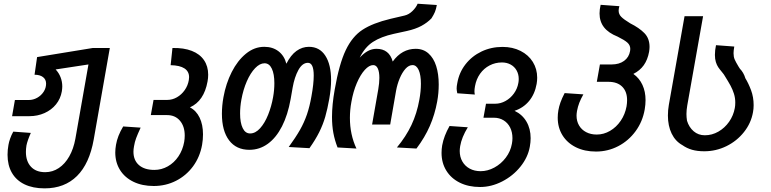

<svg xmlns="http://www.w3.org/2000/svg" viewBox="-20 -814 4240 1056"><path d="M21.5 37.5Q21.5 10 26.5 -17Q29 -32.5 35.8 -51.8Q42.5 -71 53 -90L149.5 -83Q130.5 -40 125.5 -14Q122.5 5 122.5 21.5Q122.5 73 150.2 103Q178 133 228.5 133Q269.5 133 303.5 110.2Q337.5 87.5 361 46Q384.5 4.5 394.5 -50.5L466.5 -459.5L286 -432Q304 -413 313.2 -389Q322.5 -365 322.5 -338.5Q322.5 -327 320 -311Q313 -271 288.2 -240.2Q263.5 -209.5 225 -192.2Q186.5 -175 141 -175H46.5L62 -264H138.5Q162.5 -264 184.5 -276.2Q206.5 -288.5 220 -309.2Q233.5 -330 233.5 -354Q233.5 -377 216.5 -390Q199.5 -403 170 -403L184 -500L490 -550H584L495.5 -47Q472 86 403.5 154Q335 222 225 222Q161 222 115.2 200Q69.5 178 45.5 136.5Q21.5 95 21.5 37.5Z M614 24.5Q614 5.5 618 -17.5Q626 -66 657.5 -118.5L753.5 -112Q736.5 -75 728.8 -54.2Q721 -33.5 717 -9Q714 7 714 20.5Q714 67.5 744.2 94Q774.5 120.5 829 120.5Q868.5 120.5 903.2 100.8Q938 81 961.5 46Q985 11 993 -33.5Q996 -51.5 996 -68.5Q996 -119 969.8 -150Q943.5 -181 899 -181H809.5L824.5 -264.5H900.5Q928 -264.5 953.2 -279Q978.5 -293.5 996 -318.5Q1013.5 -343.5 1018.5 -373.5Q1020 -382 1020 -389.5Q1020 -421 994.5 -437.8Q969 -454.5 918.5 -455.5L928.5 -550Q990.5 -551.5 1034.8 -534.2Q1079 -517 1102 -483.2Q1125 -449.5 1125 -403Q1125 -384 1121.5 -366Q1102 -258 1024.5 -223.5Q1059 -206 1077.8 -167.2Q1096.5 -128.5 1096.5 -75Q1096.5 -46 1091.5 -17.5Q1079.5 49.5 1041.8 100.8Q1004 152 947.8 180.5Q891.5 209 825.5 209Q762 209 714 185.8Q666 162.5 640 120.8Q614 79 614 24.5Z M1200.5 -188Q1200.5 -233 1209 -279.5Q1222.5 -354.5 1254.5 -417.8Q1286.5 -481 1332.8 -518.8Q1379 -556.5 1433.5 -556.5Q1480 -556.5 1512 -531.8Q1544 -507 1555 -463.5Q1579 -511 1610.5 -533.8Q1642 -556.5 1679 -556.5Q1737.5 -556.5 1769.2 -507.8Q1801 -459 1801 -373Q1801 -327.5 1791 -270.5Q1781 -214 1768.8 -171.5Q1756.5 -129 1735.8 -87.2Q1715 -45.5 1682 1L1568 -5.5Q1606.5 -58.5 1629.8 -99.5Q1653 -140.5 1668 -184Q1683 -227.5 1693 -284.5Q1705.5 -352.5 1705.5 -398.5Q1705.5 -468.5 1673.5 -468.5Q1643 -468.5 1621.2 -429Q1599.5 -389.5 1589.5 -332L1578.5 -269Q1563 -182 1531 -119.2Q1499 -56.5 1453.2 -23.2Q1407.5 10 1351.5 10Q1279.5 10 1240 -42.2Q1200.5 -94.5 1200.5 -188ZM1482 -279.5Q1489 -318 1489 -356.5Q1489 -407 1475 -436.5Q1461 -466 1435 -466Q1409 -466 1383.2 -439.2Q1357.5 -412.5 1337.5 -366.8Q1317.5 -321 1307.5 -265.5Q1300.5 -227 1300.5 -189.5Q1300.5 -139 1314.8 -109.5Q1329 -80 1355.5 -80Q1385 -80 1410.8 -108.8Q1436.5 -137.5 1454.8 -183.2Q1473 -229 1482 -279.5Z M1806 -171Q1806 -237.5 1821 -322Q1845.5 -462.5 1881.5 -538Q1917.5 -613.5 1973.8 -650.2Q2030 -687 2128 -710.5L2205 -728.5Q2228.5 -734 2248.2 -753Q2268 -772 2277 -793.5L2382.5 -786.5Q2378.5 -763.5 2372 -748Q2365.5 -732.5 2353 -713Q2330 -689 2297.5 -671.5Q2265 -654 2217.5 -643.5L2146.5 -628Q2076 -612.5 2031.2 -583.5Q1986.5 -554.5 1958.5 -497Q1980.5 -521 2003 -533.2Q2025.5 -545.5 2050.5 -545.5Q2120.5 -545.5 2140 -475.5Q2190.5 -545.5 2266.5 -545.5Q2308 -545.5 2336.5 -520.2Q2365 -495 2379 -450.8Q2393 -406.5 2393 -349.5Q2393 -301.5 2384.5 -255.5Q2371.5 -184 2344 -121Q2316.5 -58 2270.5 3L2163 -3Q2213 -63 2243 -126.5Q2273 -190 2286.5 -266Q2295 -312 2295 -353.5Q2295 -401.5 2282.8 -428.8Q2270.5 -456 2249 -456Q2228.5 -456 2210.2 -435.8Q2192 -415.5 2178.5 -383.2Q2165 -351 2158.5 -315.5L2126 -129H2026.5L2060.5 -323Q2066.5 -357.5 2066.5 -385.5Q2066.5 -418.5 2058 -437.2Q2049.5 -456 2032.5 -456Q2010.5 -456 1986.5 -429.8Q1962.5 -403.5 1942.5 -357Q1922.5 -310.5 1912.5 -252.5Q1904.5 -209.5 1904.5 -165.5Q1904.5 -73.5 1940.5 3L1836.5 -3Q1821 -42.5 1813.5 -82.8Q1806 -123 1806 -171Z M2408.5 27Q2408.5 6 2412 -14.5Q2421.5 -66.5 2452.5 -121L2553 -114Q2519 -58.5 2511 -10.5Q2508.5 5.5 2508.5 16.5Q2508.5 49 2523 74.2Q2537.5 99.5 2563.5 113.5Q2589.5 127.5 2623.5 127.5Q2662 127.5 2699 107.5Q2736 87.5 2762 53Q2788 18.5 2795.5 -23.5Q2798.5 -39.5 2798.5 -54Q2798.5 -87 2785.8 -112.5Q2773 -138 2749.8 -152.2Q2726.5 -166.5 2696.5 -166.5H2639L2653 -243.5H2704Q2733 -243.5 2760.2 -258.5Q2787.5 -273.5 2806.5 -299.8Q2825.5 -326 2831 -358Q2833 -368 2833 -379.5Q2833 -406 2821.2 -426.8Q2809.5 -447.5 2788.5 -459Q2767.5 -470.5 2741 -470.5Q2704 -470.5 2672.8 -454.2Q2641.5 -438 2620.5 -408.5Q2599.5 -379 2592.5 -340Q2589.5 -323.5 2589.5 -312.5Q2589.5 -303.5 2591.5 -294L2495 -301Q2491.5 -318.5 2491.5 -327Q2491.5 -339.5 2495 -356.5Q2505 -415 2540.2 -460.2Q2575.5 -505.5 2628.5 -530.8Q2681.5 -556 2744 -556Q2799.5 -556 2843 -534Q2886.5 -512 2910.5 -473.5Q2934.5 -435 2934.5 -386.5Q2934.5 -370 2931.5 -352.5Q2921.5 -296.5 2890 -258.5Q2858.5 -220.5 2810 -204.5Q2852.5 -184.5 2875.5 -145.2Q2898.5 -106 2898.5 -54Q2898.5 -32 2894 -7Q2883.5 51.5 2842.5 102.5Q2801.5 153.5 2742 184Q2682.5 214.5 2620.5 214.5Q2557 214.5 2509 190.8Q2461 167 2434.8 124.5Q2408.5 82 2408.5 27Z M3047.5 -166.5Q3047.5 -187.5 3051 -207Q3054.5 -228 3062.5 -250.5Q3070.5 -273 3085.5 -302L3188.5 -295Q3174.5 -270 3166.2 -248.8Q3158 -227.5 3153.5 -203.5Q3151 -188.5 3151 -178Q3151 -147.5 3164.8 -124Q3178.5 -100.5 3203.8 -87.2Q3229 -74 3262 -74Q3300.5 -74 3335.2 -94.2Q3370 -114.5 3394 -149.8Q3418 -185 3426 -229Q3429 -247 3429 -263Q3429 -310.5 3402.2 -337.2Q3375.5 -364 3326.5 -364H3262.5L3279.5 -459.5H3344Q3385.5 -459.5 3412.5 -479.2Q3439.5 -499 3445.5 -533.5Q3446.5 -541.5 3446.5 -545Q3446.5 -565.5 3430.5 -579.8Q3414.5 -594 3377 -612.5Q3326.5 -632.5 3302 -664Q3277.5 -695.5 3277.5 -740Q3277.5 -762 3283.5 -787.5L3386.5 -780Q3382.5 -765.5 3382.5 -756Q3382.5 -736 3396.8 -721.5Q3411 -707 3446.5 -685.5Q3495.5 -661 3524 -632Q3552.5 -603 3552.5 -556Q3552.5 -545 3550 -529Q3542 -485.5 3520.8 -455.5Q3499.5 -425.5 3463.5 -407.5Q3496.5 -384 3513.5 -347Q3530.5 -310 3530.5 -263.5Q3530.5 -239 3526 -212.5Q3514.5 -145.5 3476 -92.8Q3437.5 -40 3380.5 -10.2Q3323.5 19.5 3258 19.5Q3195 19.5 3147.2 -4.2Q3099.5 -28 3073.5 -70.2Q3047.5 -112.5 3047.5 -166.5Z M3733.5 -15.5Q3694.5 -37 3674 -79.5Q3653.5 -122 3653.5 -178.5Q3653.5 -208 3658.5 -236.5L3745 -725H3847L3760 -234.5Q3755.5 -208.5 3755.5 -187Q3755.5 -169.5 3758.5 -150Q3769.5 -114 3795.2 -92Q3821 -70 3856.5 -70Q3896 -70 3931 -90Q3966 -110 3990 -144.2Q4014 -178.5 4021.5 -220Q4024 -233 4024 -250Q4024 -275 4016.8 -298.2Q4009.5 -321.5 3998 -342.8Q3986.5 -364 3966.5 -396L3960.5 -405.5L3951 -417.5Q3938 -433 3930.2 -444.5Q3922.5 -456 3917.2 -472.8Q3912 -489.5 3912 -512Q3912 -537.5 3918 -565.5L4018.5 -558Q4014.5 -535 4014.5 -521.5Q4014.5 -501.5 4020.5 -487.5Q4026.5 -473.5 4041.5 -448.5L4049.5 -436Q4059 -426.5 4067 -412.8Q4075 -399 4079.5 -383.5Q4096.5 -356 4110.8 -318Q4125 -280 4125 -235.5Q4125 -215 4121.5 -197Q4111 -137 4072 -87.8Q4033 -38.5 3975.5 -10.2Q3918 18 3853.5 18Q3815.5 18 3786.5 9.8Q3757.5 1.5 3733.5 -15.5Z"/></svg>

Font: JuliaMono Medium
Style: Italic
Weight: 500
Italic angle: -9°
Monospace: yes
Designer: cormullion
Foundry: corm
Version: Version 0.054; ttfautohint (v1.8.4)